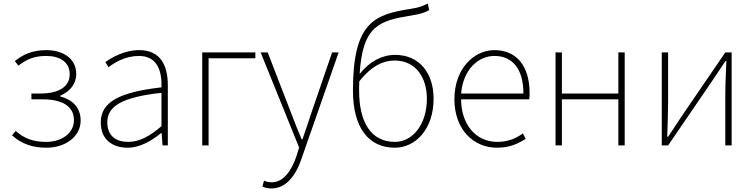

<svg xmlns="http://www.w3.org/2000/svg" viewBox="-20 -824 4271 1088"><path d="M243 13C352 13 437 -51 437 -141C437 -220 383 -262 322 -277V-282C376 -306 412 -347 412 -405C412 -494 335 -540 242 -540C161 -540 108 -513 64 -478L84 -452C128 -485 169 -507 242 -507C317 -507 375 -474 375 -403C375 -337 320 -294 208 -294H158V-261H223C334 -261 399 -221 399 -143C399 -67 327 -20 242 -20C176 -20 121 -35 69 -82L48 -57C105 -6 169 13 243 13Z M703 13C773 13 839 -26 893 -70H896L901 0H931V-341C931 -448 893 -540 769 -540C683 -540 610 -496 577 -472L595 -443C629 -470 692 -507 767 -507C876 -507 898 -414 895 -329C658 -302 551 -247 551 -130C551 -30 621 13 703 13ZM706 -20C642 -20 588 -50 588 -131C588 -220 666 -273 895 -298V-109C826 -50 769 -20 706 -20Z M1126 0H1162V-494H1427V-527H1126Z M1518 244C1609 244 1662 156 1689 74L1899 -527H1862L1744 -183C1729 -138 1711 -82 1694 -35H1689C1669 -82 1647 -138 1630 -183L1497 -527H1457L1675 12L1660 61C1631 145 1586 209 1520 209C1504 209 1487 205 1476 200L1467 233C1480 240 1500 244 1518 244Z M2218 -20C2081 -20 2015 -133 2015 -310C2015 -328 2015 -346 2016 -363C2087 -453 2154 -481 2216 -481C2336 -481 2399 -385 2399 -264C2399 -120 2319 -20 2218 -20ZM2404 -804C2373 -789 2363 -783 2308 -774C2103 -742 1980 -700 1980 -311C1980 -101 2068 13 2218 13C2334 13 2437 -92 2437 -264C2437 -412 2355 -513 2219 -513C2146 -513 2074 -476 2018 -405C2035 -685 2134 -707 2316 -737C2357 -744 2384 -750 2412 -767Z M2796 13C2874 13 2919 -13 2959 -37L2943 -68C2903 -39 2858 -20 2798 -20C2674 -20 2593 -122 2593 -261H2979C2981 -274 2981 -286 2981 -297C2981 -453 2904 -540 2782 -540C2665 -540 2555 -434 2555 -262C2555 -90 2663 13 2796 13ZM2593 -294C2604 -427 2688 -507 2782 -507C2881 -507 2946 -437 2946 -294Z M3128 0H3164V-261H3484V0H3520V-527H3484V-294H3164V-527H3128Z M3730 0H3766L4014 -363L4091 -478H4096C4093 -407 4090 -336 4090 -277V0H4126V-527H4090L3842 -164C3820 -131 3788 -82 3766 -49H3761C3763 -120 3766 -191 3766 -249V-527H3730Z"/></svg>

Font: Source Han Sans CN ExtraLight
Style: Regular
Weight: 250
Designer: Ryoko NISHIZUKA (kana & ideographs); Paul D. Hunt (Latin, Greek & Cyrillic); Wenlong ZHANG (bopomofo); Sandoll Communica
Foundry: Adobe Systems Incorporated
Version: Version 1.004;PS 1.004;hotconv 16.6.51;makeotf.lib2.5.65220